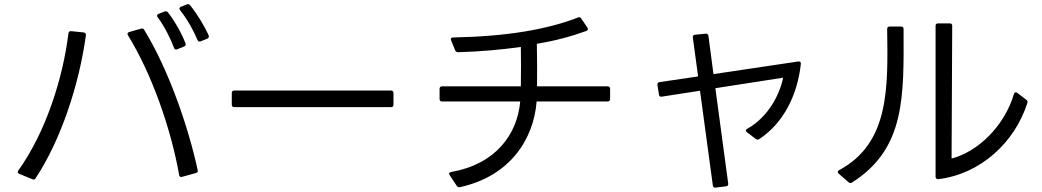

<svg xmlns="http://www.w3.org/2000/svg" viewBox="-20 -850 4950 912"><path d="M964 -666C971 -669 974 -674 971 -682C950 -729 915 -786 883 -825C879 -830 874 -832 867 -829L840 -818C832 -815 830 -809 835 -802C869 -760 900 -704 918 -660C921 -653 926 -651 934 -654ZM854 -629C861 -631 864 -637 861 -644C844 -690 811 -748 778 -791C773 -796 768 -798 761 -795L733 -784C725 -781 724 -775 729 -768C762 -724 790 -666 807 -622C809 -615 815 -613 822 -616ZM910 -28C918 -30 921 -35 919 -42C874 -250 780 -521 665 -708C662 -714 657 -716 650 -714L594 -698C586 -696 583 -690 588 -682C701 -499 792 -239 831 -19C832 -11 837 -8 845 -10ZM133 1C140 4 145 3 149 -3C270 -186 356 -449 388 -682C389 -690 385 -695 377 -696L318 -702C311 -703 306 -699 305 -691C279 -479 198 -223 67 -40C62 -33 64 -27 72 -24Z M1849 -408C1849 -416 1845 -420 1837 -420H1093C1085 -420 1081 -416 1081 -408V-353C1081 -345 1085 -341 1093 -341H1837C1845 -341 1849 -345 1849 -353Z M2142 -611C2145 -605 2149 -602 2156 -602C2262 -605 2361 -614 2454 -627C2455 -572 2455 -504 2454 -440H2080C2072 -440 2068 -435 2068 -428V-380C2068 -372 2072 -368 2080 -368H2451C2437 -210 2333 -70 2123 -33C2113 -31 2111 -25 2116 -18L2149 32C2153 38 2158 40 2165 39C2402 -13 2515 -188 2529 -368H2866C2873 -368 2878 -372 2878 -380V-428C2878 -435 2873 -440 2866 -440H2531C2532 -508 2531 -584 2530 -642C2616 -656 2694 -677 2765 -703C2773 -706 2775 -712 2770 -719L2741 -762C2737 -768 2732 -770 2726 -767C2579 -710 2389 -677 2132 -672C2123 -672 2119 -666 2123 -658Z M3366 31C3367 39 3372 42 3380 41L3429 35C3437 34 3440 29 3439 22L3378 -431L3700 -481C3683 -399 3628 -293 3529 -238C3521 -234 3521 -227 3528 -222L3570 -190C3575 -186 3580 -186 3586 -189C3704 -267 3768 -401 3784 -546C3785 -555 3780 -559 3772 -558L3369 -498L3345 -680C3344 -687 3339 -691 3331 -690L3281 -685C3273 -684 3270 -679 3271 -671L3296 -487L3113 -460C3105 -459 3102 -454 3103 -446L3110 -401C3111 -393 3116 -389 3124 -391L3305 -419Z M4424 -11C4424 -3 4429 2 4437 1C4637 -23 4800 -173 4860 -361C4862 -367 4861 -372 4855 -376L4812 -409C4805 -414 4799 -412 4796 -403C4751 -251 4625 -129 4500 -97C4501 -236 4502 -574 4503 -728C4503 -735 4499 -739 4491 -739H4436C4428 -739 4424 -735 4424 -727ZM4010 15C4015 20 4021 21 4027 17C4281 -144 4273 -391 4272 -712C4272 -720 4268 -724 4260 -724H4206C4199 -724 4194 -720 4194 -712C4198 -432 4205 -170 3966 -42C3958 -37 3957 -31 3964 -25Z"/></svg>

Font: LINE Seed JP App_OTF Regular
Style: Regular
Weight: 400
Designer: LY Corporation & Fontrix & Fontworks
Version: Version 1.002